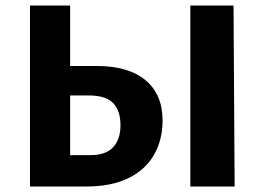

<svg xmlns="http://www.w3.org/2000/svg" viewBox="-20 -678 967 698"><path d="M89 0V-658H235V-114H310Q364 -114 391 -142.5Q418 -171 418 -223Q418 -275 391.5 -303Q365 -331 302 -331H202V-438H333Q447 -438 509 -386.5Q571 -335 571 -240Q571 -169 539.5 -114.5Q508 -60 446 -30Q384 0 294 0ZM672 0V-658H829L833 0Z"/></svg>

Font: Ysabeau Office ExtraBold
Style: Regular
Weight: 800
Designer: Christian Thalmann (Catharsis Fonts)
Version: Version 2.001;gftools[0.9.30]; featfreeze: tnum,lnum,ss02